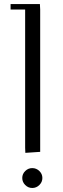

<svg xmlns="http://www.w3.org/2000/svg" viewBox="-20 -749 312 947"><path d="M32.2 -702.1V-729H176.8L178.2 -702.1V0L105 4.9L104 -20V-702.1ZM104.5 163.6Q89.8 148.9 89.8 128.9Q89.8 108.9 104.5 94.5Q119.1 80.1 139.2 80.1Q159.2 80.1 174.1 94.5Q189 108.9 189 128.9Q189 148.9 174.1 163.6Q159.2 178.2 139.2 178.2Q119.1 178.2 104.5 163.6Z"/></svg>

Font: Dehuti
Style: Book
Weight: 400
Version: Version 1.2